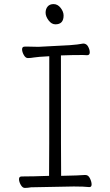

<svg xmlns="http://www.w3.org/2000/svg" viewBox="-20 -915 540 939"><path d="M101 4Q90 4 81.5 -11Q73 -26 73 -39Q73 -52 86 -52Q141 -52 220 -55Q221 -81 221 -640Q163 -637 146.5 -634Q130 -631 116 -631Q105 -631 96.5 -646Q88 -661 88 -674Q88 -687 101 -687H121Q134 -686 168 -686L321 -694Q362 -697 387 -702Q403 -702 411 -687Q419 -672 419 -659Q419 -645 406 -645L385 -646Q331 -646 278 -644Q278 -79 279 -55Q373 -57 391 -59H399Q412 -59 420 -42.5Q428 -26 428 -13Q428 0 417 0Q391 -3 341 -3L132 1Q115 4 103 4ZM251 -796Q232 -796 217.5 -815.5Q203 -835 203 -853Q203 -871 213 -883Q223 -895 242 -895Q262 -895 276.5 -876.5Q291 -858 291 -839Q291 -796 251 -796Z"/></svg>

Font: LXGW WenKai Mono TC Light
Style: Regular
Weight: 300
Designer: LXGW / Fontworks Inc.
Foundry: LXGW / Fontworks Inc.
Version: Version 1.330